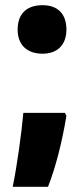

<svg xmlns="http://www.w3.org/2000/svg" viewBox="-20 -581 325 740"><path d="M48 -467C48 -406 86 -374 144 -374C199 -374 236 -406 236 -467C236 -529 201 -561 144 -561C84 -561 48 -529 48 -467ZM236 -135 230 -146H70C63 -68 46 56 29 139H165C194 66 220 -36 236 -135Z"/></svg>

Font: Noto Sans Condensed Black
Style: Regular
Weight: 900
Width: 3
Designer: Monotype Design Team
Foundry: Monotype Imaging Inc.
Version: Version 2.013